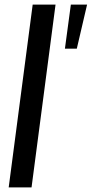

<svg xmlns="http://www.w3.org/2000/svg" viewBox="-20 -820 401 840"><path d="M118 0H18L123 -800H223ZM316 -607H264L290 -800H361Z"/></svg>

Font: Tanohe Sans Medium
Style: Italic
Weight: 500
Designer: Village Type and Design LLC & Cristiano Sobral
Foundry: Cooper Hewitt Smithsonian Design Museum
Version: Version 1.00;September 29, 2021;FontCreator 13.0.0.2655 64-b